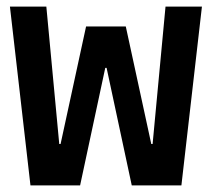

<svg xmlns="http://www.w3.org/2000/svg" viewBox="-20 -560 640 580"><path d="M72 0H222L298 -355H302L378 0H528L590 -540H480L441 -125H437L360 -480H240L163 -125H159L120 -540H10Z"/></svg>

Font: CommitMono
Style: 700Regular
Weight: 700
Monospace: yes
Designer: Eigil Nikolajsen
Foundry: Eigil Nikolajsen
Version: Version 1.143